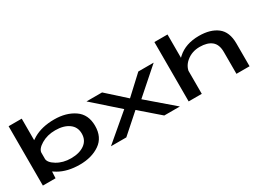

<svg xmlns="http://www.w3.org/2000/svg" viewBox="-29 -1489 2978 2199"><g transform="rotate(-30 1460.0 -390.0)"><path d="M82.5 0H250L256 -120.5V-785H82.5ZM571.5 4.5Q729.5 4.5 836.2 -69.2Q943 -143 943 -294Q943 -445 836.2 -518.2Q729.5 -591.5 571.5 -591.5Q409 -591.5 296.5 -526.2Q184 -461 184 -417.5L255.5 -330Q255.5 -383 335.2 -430.5Q415 -478 520 -478Q631.5 -478 699 -429.5Q766.5 -381 766.5 -293Q766.5 -205.5 699 -157Q631.5 -108.5 520 -108.5Q415 -108.5 335.2 -156.5Q255.5 -204.5 255.5 -257.5L184 -169Q184 -125.5 296.5 -60.5Q409 4.5 571.5 4.5Z M983 0H1186L1434 -220L1688 0H1894.5L1553.5 -292.5L1885.5 -585H1682.5L1446 -366L1203 -585H997L1327.5 -292.5Z M2010.5 0H2184V-785H2010.5ZM2642.5 0H2816V-302Q2816 -454 2726.8 -522.8Q2637.5 -591.5 2486.5 -591.5Q2310.5 -591.5 2203 -494.8Q2095.5 -398 2095.5 -319.5L2179 -258Q2179 -354 2252.8 -416Q2326.5 -478 2431 -478Q2531.5 -478 2587 -433Q2642.5 -388 2642.5 -288.5Z"/></g></svg>

Font: Anybody ExtraExpanded SemiBold
Style: Regular
Weight: 600
Width: 8
Version: Version 1.113;gftools[0.9.25]